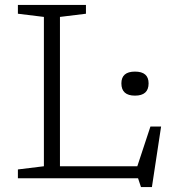

<svg xmlns="http://www.w3.org/2000/svg" viewBox="-20 -727 710 783"><path d="M599.5 36H555L543 0H53V-36L159 -49V-658L53 -671V-707H330.5V-671L224.5 -658V-49H540L593.5 -211H637ZM530.5 -337Q475 -337 475 -387Q475 -435 530.5 -435Q586 -435 586 -387Q586 -337 530.5 -337Z"/></svg>

Font: Newsreader Caption Light
Style: Regular
Weight: 300
Designer: Hugues Gentile
Foundry: Production Type
Version: Version 1.001